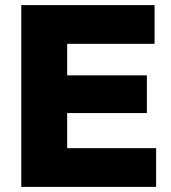

<svg xmlns="http://www.w3.org/2000/svg" viewBox="-20 -729 667 749"><path d="M63 0V-709H242V0ZM205 0V-151H589V0ZM205 -288V-435H553V-288ZM205 -558V-709H583V-558Z"/></svg>

Font: Outfit Thin ExtraBold
Style: Regular
Weight: 800
Version: Version 1.100;gftools[0.9.27]